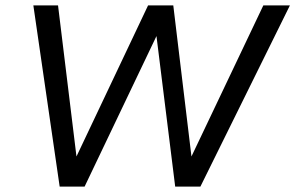

<svg xmlns="http://www.w3.org/2000/svg" viewBox="-20 -688 1089 708"><path d="M626 0 557 -555 292 0H200L103 -668H194L262 -111L526 -668H619L686 -111L951 -668H1049L719 0Z"/></svg>

Font: Celebes
Style: Italic
Weight: 400
Italic angle: -10°
Designer: Anugrah Pasau
Foundry: Lafontype
Version: Version 1.000; ttfautohint (v1.8.4)